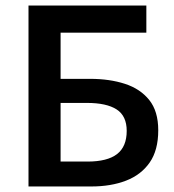

<svg xmlns="http://www.w3.org/2000/svg" viewBox="-20 -674 630 694"><path d="M83 0V-654H509V-556H199V-389H306Q376 -389 431.5 -371Q487 -353 519.5 -312.5Q552 -272 552 -203Q552 -131 521 -86.5Q490 -42 435.5 -21Q381 0 310 0ZM199 -90H296Q368 -90 403 -117Q438 -144 438 -201Q438 -255 401.5 -278.5Q365 -302 294 -302H199Z"/></svg>

Font: Source Sans 3 SemiBold
Style: Regular
Weight: 600
Designer: Paul D. Hunt
Foundry: Adobe
Version: Version 3.046;hotconv 1.0.118;makeotfexe 2.5.65603